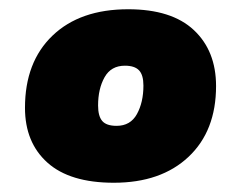

<svg xmlns="http://www.w3.org/2000/svg" viewBox="-20 -501 515 415"><path d="M34 -268Q34 -367 93.5 -424Q153 -481 257 -481Q351 -481 399 -436Q447 -391 447 -315Q447 -218 387.5 -162Q328 -106 226 -106Q131 -106 82.5 -149.5Q34 -193 34 -268ZM290 -316Q290 -339 280.5 -349Q271 -359 250 -359Q220 -359 206 -334Q192 -309 192 -273Q192 -250 201 -239.5Q210 -229 232 -229Q262 -229 276 -254.5Q290 -280 290 -316Z"/></svg>

Font: FiraGO Heavy
Style: Italic
Weight: 900
Italic angle: -8°
Designer: bBox Type GmbH
Foundry: bBox Type GmbH
Version: Version 1.001